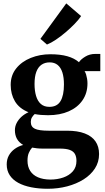

<svg xmlns="http://www.w3.org/2000/svg" viewBox="-20 -880 636 1159"><path d="M268 259.5Q214 259.5 168.5 250.5Q123 241.5 90 223.5Q57 205.5 38.8 177.8Q20.5 150 20.5 112.5Q20.5 82.5 33.2 59Q46 35.5 68.8 19Q91.5 2.5 120 -5Q94.5 -20 82.2 -42.2Q70 -64.5 70 -94Q70 -117 80.5 -137.5Q91 -158 109.2 -174.8Q127.5 -191.5 152 -202.5Q95.5 -225.5 70 -268.8Q44.5 -312 44.5 -367.5Q44.5 -425.5 77.8 -467Q111 -508.5 165.8 -530.5Q220.5 -552.5 284.5 -552.5Q344 -552.5 386.5 -540.5Q429 -528.5 456.5 -504.5Q468 -522 494.8 -538.2Q521.5 -554.5 555.5 -554.5H585.5V-450.5H490.5Q496 -442.5 499.8 -430.2Q503.5 -418 505.8 -404Q508 -390 508 -376.5Q508 -318 478.2 -274.8Q448.5 -231.5 395 -208Q341.5 -184.5 270 -184.5Q248.5 -184.5 227.5 -186.2Q206.5 -188 189.5 -191.5Q179 -182 172.5 -170.8Q166 -159.5 166 -144Q166 -114.5 190.5 -102.8Q215 -91 274.5 -91H384.5Q448.5 -91 491.5 -74.5Q534.5 -58 556.2 -26.8Q578 4.5 578 50Q578 98.5 553 137Q528 175.5 484.8 202.8Q441.5 230 385.8 244.8Q330 259.5 268 259.5ZM283.5 204Q326 204 362 191.5Q398 179 419.8 154Q441.5 129 441.5 91.5Q441.5 66.5 432.5 50Q423.5 33.5 401.8 25.2Q380 17 342.5 17H237Q219 17 202.8 15.2Q186.5 13.5 174 11Q162 24 154 42.8Q146 61.5 146 89.5Q146 126 162.2 151.5Q178.5 177 209.2 190.2Q240 203.5 283.5 204ZM278 -235Q324.5 -235 345.2 -269.5Q366 -304 366 -370Q366 -413 356.5 -442.8Q347 -472.5 327.8 -488Q308.5 -503.5 280 -503.5Q251 -503.5 230.5 -489.2Q210 -475 199.2 -446.2Q188.5 -417.5 188.5 -373Q188.5 -332 197.8 -300.8Q207 -269.5 226.8 -252.2Q246.5 -235 278 -235ZM263 -611.5 224 -645.5 380 -859.5 469.5 -783Q455.5 -761.5 430.5 -735.8Q405.5 -710 375.8 -684.8Q346 -659.5 316.8 -640Q287.5 -620.5 264.5 -611.5Z"/></svg>

Font: Merriweather 60pt
Style: Bold
Weight: 700
Version: Version 2.100